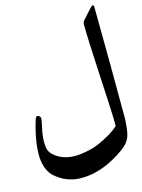

<svg xmlns="http://www.w3.org/2000/svg" viewBox="-137 -653 704 954"><g transform="rotate(-15 215.0 -176.0)"><path d="M160.6 231.4Q84.5 231.4 24.9 178.2Q-8.8 145.5 -14.2 81.1Q-18.1 1.5 16.6 -109.9Q22.5 -127.9 33.9 -121.6Q45.4 -115.2 44.2 -104Q43 -92.8 39.6 -77.6Q21 -2 30.3 45.9Q35.6 68.4 61 86.9Q111.3 125 189.5 115.2Q247.1 107.9 282.7 91.8Q356.9 59.1 391.1 25.9Q392.1 25.4 391.8 21.7Q391.6 18.1 391.1 -19.3Q390.6 -56.6 380.4 -240Q370.1 -423.3 369.6 -503.9Q370.6 -515.6 377.7 -523.2Q384.8 -530.8 388.4 -534.9Q392.1 -539.1 403.8 -552.5Q415.5 -565.9 424.6 -575.2Q433.6 -584.5 438.2 -582.5Q442.9 -580.6 442.4 -570.8Q445.8 -244.6 445.8 2.9Q442.9 66.9 433.6 91.8Q424.3 116.2 406.2 132.8Q388.2 149.4 358.9 168Q257.8 231.9 160.6 231.4Z"/></g></svg>

Font: Amiri Typewriter
Style: Bold
Weight: 700
Monospace: yes
Designer: Khaled Hosny
Version: Version 1.1